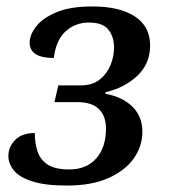

<svg xmlns="http://www.w3.org/2000/svg" viewBox="-20 -566 529 596"><path d="M188 10Q120 10 80 -3Q40 -16 23 -37Q6 -58 6 -82Q6 -110 27 -131.5Q48 -153 88 -153Q88 -120 97 -94.5Q106 -69 129 -54.5Q152 -40 195 -40Q248 -40 278.5 -74Q309 -108 309 -167Q309 -205 287.5 -227Q266 -249 219 -249H149L161 -301H231Q267 -301 289.5 -319Q312 -337 323 -364Q334 -391 334 -418Q334 -452 316.5 -474Q299 -496 256 -496Q214 -496 184 -469Q154 -442 147 -386Q72 -386 72 -434Q72 -457 91.5 -483Q111 -509 154 -527.5Q197 -546 267 -546Q351 -546 398.5 -515Q446 -484 446 -425Q446 -368 406 -330.5Q366 -293 308 -280L307 -275Q361 -265 391.5 -234.5Q422 -204 422 -158Q422 -112 395 -74Q368 -36 316 -13Q264 10 188 10Z"/></svg>

Font: Noto Serif Medium
Style: Italic
Weight: 500
Italic angle: -12°
Designer: Monotype Design Team
Foundry: Monotype Imaging Inc.
Version: Version 2.014; ttfautohint (v1.8.4.7-5d5b)